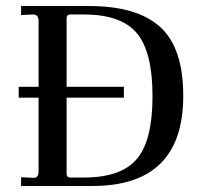

<svg xmlns="http://www.w3.org/2000/svg" viewBox="-20 -617 671 637"><path d="M275 -597Q435 -597 511.5 -527.5Q588 -458 588 -299Q588 0 287 0H50V-29L93 -27Q108 -27 108 -49V-293H42V-329H108V-548Q108 -569 89 -569L50 -567V-597ZM258 -28Q382 -28 434 -89.5Q486 -151 486 -298Q486 -445 434 -507Q382 -569 258 -569H213Q201 -569 201 -556V-329H391V-293H201V-41Q201 -28 213 -28Z"/></svg>

Font: Unna
Style: Regular
Weight: 400
Designer: Jorge de Buen U.
Foundry: Omnibus-Type
Version: Version 2.006;PS 002.006;hotconv 1.0.70;makeotf.lib2.5.58329